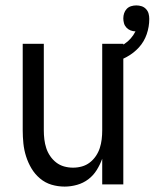

<svg xmlns="http://www.w3.org/2000/svg" viewBox="-20 -682 572 710"><path d="M219 8Q194 8 170.5 1Q147 -6 128 -22Q109 -38 96.5 -59Q84 -80 76.5 -103.5Q69 -127 66.5 -151.5Q64 -176 64 -200V-520H142V-200Q142 -183 144 -166.5Q146 -150 151 -134.5Q156 -119 165.5 -105Q175 -91 188 -81Q201 -71 217 -66.5Q233 -62 250 -62Q267 -62 283 -66.5Q299 -71 312 -81Q325 -91 334.5 -105Q344 -119 349 -134.5Q354 -150 356 -166.5Q358 -183 358 -200V-520H436V0H358V-95Q350 -73 337.5 -53Q325 -33 306.5 -19Q288 -5 265 1.5Q242 8 219 8ZM397 -450 383 -496Q398 -500 412.5 -505.5Q427 -511 440 -519.5Q453 -528 463.5 -540Q474 -552 481 -566Q472 -566 463 -569.5Q454 -573 447.5 -580Q441 -587 438.5 -596Q436 -605 436 -614Q436 -624 439 -633Q442 -642 448.5 -649Q455 -656 464.5 -659Q474 -662 484 -662Q494 -662 503.5 -659Q513 -656 520 -648.5Q527 -641 529.5 -631.5Q532 -622 532 -612Q532 -583 522.5 -555.5Q513 -528 494 -507Q475 -486 449.5 -472Q424 -458 397 -450Z"/></svg>

Font: Iosevka Term Curly
Style: Regular
Weight: 400
Designer: Belleve Invis
Foundry: Belleve Invis
Version: Version 32.3.0